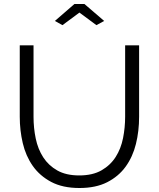

<svg xmlns="http://www.w3.org/2000/svg" viewBox="-20 -937 795 962"><path d="M255 -832 353 -917H403L502 -832L463 -811L378 -874L293 -811ZM377 -58Q444 -58 488.5 -83.5Q533 -109 559.5 -150.5Q586 -192 596.5 -245Q607 -298 607 -352V-710H677V-352Q677 -280 661 -215.5Q645 -151 609.5 -102Q574 -53 517 -24Q460 5 378 5Q294 5 236.5 -25.5Q179 -56 144 -106Q109 -156 94 -220Q79 -284 79 -352V-710H148V-352Q148 -296 159 -243Q170 -190 196.5 -149Q223 -108 267 -83Q311 -58 377 -58Z"/></svg>

Font: Oxford Sans
Style: Regular
Weight: 400
Designer: Matt McInerney, Pablo Impallari, Rodrigo Fuenzalida
Foundry: Matt McInerney, Pablo Impallari, Rodrigo Fuenzalida
Version: Version 3.000g; ttfautohint (v1.5) -l 8 -r 28 -G 28 -x 14 -D